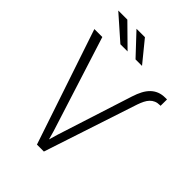

<svg xmlns="http://www.w3.org/2000/svg" viewBox="-251 -1000 1116 1116"><g transform="rotate(45 306.5 -442.5)"><path d="M277.3 -124.5 292.5 -70.8 308.1 -124.5 457 -588.4Q467.3 -620.6 480.2 -645Q493.2 -669.4 510.3 -686Q527.3 -702.6 549.3 -711.4Q571.3 -720.2 599.6 -720.2H613.3L612.8 -667.5H606.9Q587.4 -667.5 572.8 -661.1Q558.1 -654.8 546.9 -643.1Q535.6 -631.3 527.3 -614.7Q519 -598.1 511.7 -577.1L321.3 0H264.2L25.4 -710.9H90.8ZM253.9 -755.4H194.8L47.4 -885.3H122.1ZM372.6 -755.4H319.3L197.3 -885.3H266.6Z"/></g></svg>

Font: Roboto Mono Light
Style: Regular
Weight: 300
Designer: Google
Version: Version 2.000985; 2015; ttfautohint (v1.3)